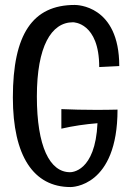

<svg xmlns="http://www.w3.org/2000/svg" viewBox="-20 -735 529 776"><path d="M462 -468C462 -715 289 -715 282 -715C112 -715 32 -597 32 -341C32 -104 116 21 265 21C270 21 455 21 455 -292C424 -291 393 -291 362 -291C318 -291 273 -292 228 -294V-215C276 -226 324 -233 374 -237C365 -39 268 -39 263 -39C181 -39 129 -143 129 -345C129 -547 187 -645 275 -645C276 -645 381 -645 381 -464Z"/></svg>

Font: Englebert
Style: Regular
Weight: 400
Designer: Astigmatic (AOETI)
Foundry: Astigmatic (AOETI)
Version: Version 1.000